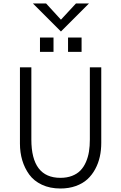

<svg xmlns="http://www.w3.org/2000/svg" viewBox="-20 -1079 699 1109"><path d="M332 -897 169.9 -1059.1H246.1L332 -965.3L418.9 -1059.1H494.1ZM210.9 -779.3V-862.3H289.1V-779.3ZM373 -779.3V-862.3H451.2V-779.3ZM329.1 9.8Q268.6 9.8 222.2 -12Q175.8 -33.7 148.9 -70.8Q122.1 -107.9 108.6 -153.1Q95.2 -198.2 95.2 -249V-689.9H161.1V-272.9Q161.1 -51.8 329.1 -51.8Q366.7 -51.8 396.2 -63.2Q425.8 -74.7 444.8 -94.5Q463.9 -114.3 476.3 -142.8Q488.8 -171.4 493.9 -203.4Q499 -235.4 499 -272.9V-689.9H564.9V-253.9Q564.9 -211.9 556.6 -174.1Q548.3 -136.2 530 -102.3Q511.7 -68.4 484.9 -43.7Q458 -19 418 -4.6Q377.9 9.8 329.1 9.8Z"/></svg>

Font: HK Grotesk Light
Style: Regular
Weight: 300
Designer: Alfredo Marco Pradil and Stefan Peev
Foundry: Hanken Design Co.
Version: Version 1.045;PS 001.045;hotconv 1.0.88;makeotf.lib2.5.64775